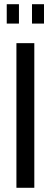

<svg xmlns="http://www.w3.org/2000/svg" viewBox="-20 -892 242 912"><path d="M58 0V-687H143V0ZM12 -780V-872H70V-780ZM132 -780V-872H189V-780Z"/></svg>

Font: Archivo ExtraCondensed
Style: Regular
Weight: 400
Width: 2
Designer: Hector Gatti
Foundry: Omnibus-Type
Version: Version 2.001